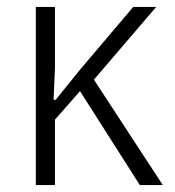

<svg xmlns="http://www.w3.org/2000/svg" viewBox="-20 -532 503 552"><path d="M382 0 210 -270 138 -188V0H83V-512H138V-336L134 -245H140L212 -334L363 -512H429L250 -303L448 0Z"/></svg>

Font: IBM Plex Sans Condensed Light
Style: Regular
Weight: 300
Width: 3
Designer: Mike Abbink, Paul van der Laan, Pieter van Rosmalen
Foundry: Bold Monday
Version: Version 3.201